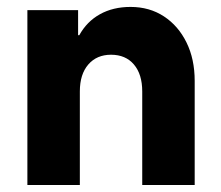

<svg xmlns="http://www.w3.org/2000/svg" viewBox="-20 -529 632 549"><path d="M58.3 0V-500H203.3V-428.3H206.7Q228.3 -467.5 265.8 -488.3Q303.3 -509.2 353.3 -509.2Q407.5 -509.2 448.8 -482.1Q490 -455 513.3 -407.5Q536.7 -360 536.7 -297.5V0H386.7V-267.5Q386.7 -316.7 362.9 -344.6Q339.2 -372.5 297.5 -372.5Q256.7 -372.5 232.5 -344.6Q208.3 -316.7 208.3 -267.5V0Z"/></svg>

Font: Funnel Sans Light ExtraBold
Style: Regular
Weight: 800
Version: Version 1.000